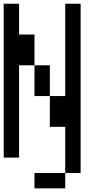

<svg xmlns="http://www.w3.org/2000/svg" viewBox="-20 -937 540 1040"><path d="M0 -83.3V-916.7H83.3V-750H166.7V-583.3H83.3V-83.3ZM166.7 83.3V0H333.3V83.3ZM166.7 -416.7V-583.3H250V-416.7ZM250 -416.7H333.3V-916.7H416.7V0H333.3V-250H250Z"/></svg>

Font: GalmuriMono11 Regular
Style: Regular
Weight: 400
Designer: Lee Minseo (quiple)
Version: Version 2.399;hotconv 1.1.1;makeotfexe 2.6.0 DEVELOPMENT